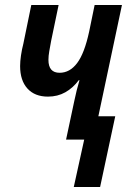

<svg xmlns="http://www.w3.org/2000/svg" viewBox="-20 -562 536 773"><path d="M277 191 319 0H246L279 -155Q288 -199 300 -239H297Q274 -208 243 -190.5Q212 -173 173 -173Q120 -173 90.5 -205.5Q61 -238 61 -296Q61 -315 64.5 -339Q68 -363 74 -386L106 -542H216L186 -398Q182 -376 178.5 -356.5Q175 -337 175 -321Q175 -269 220 -269Q261 -269 290.5 -308Q320 -347 339 -435L361 -542H471L376 -94H444L383 191Z"/></svg>

Font: Noto Sans Condensed SemiBold
Style: Italic
Weight: 600
Width: 3
Italic angle: -12°
Designer: Monotype Design Team
Foundry: Monotype Imaging Inc.
Version: Version 2.013; ttfautohint (v1.8.4.7-5d5b)